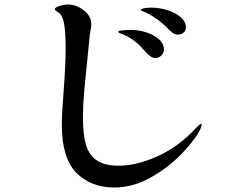

<svg xmlns="http://www.w3.org/2000/svg" viewBox="-20 -808 1040 854"><path d="M262 -388Q272 -516 272 -594Q272 -664 265 -703Q258 -742 239 -753Q224 -762 224 -767Q224 -775 244.5 -781.5Q265 -788 284 -788Q307 -788 331 -776Q355 -764 370.5 -744.5Q386 -725 386 -703Q386 -687 383 -673Q379 -657 378 -640L368 -538Q358 -443 353.5 -390Q349 -337 349 -286Q349 -210 362.5 -164Q376 -118 410.5 -94.5Q445 -71 508 -71Q589 -71 683 -114Q777 -157 854 -241Q869 -257 874 -257Q877 -257 877 -253Q877 -245 868 -227Q844 -182 786 -122Q728 -62 649 -18Q570 26 489 26Q384 26 319.5 -39.5Q255 -105 255 -253Q255 -299 262 -388ZM613 -759Q606 -762 606 -764Q606 -768 620 -771Q634 -774 652 -774Q690 -774 726 -762.5Q762 -751 784.5 -731Q807 -711 807 -687Q807 -672 796.5 -663Q786 -654 772 -654Q760 -654 750.5 -660Q741 -666 726 -682Q674 -734 613 -759ZM514 -660Q506 -663 506 -666Q506 -671 519 -672Q540 -675 558 -675Q617 -675 663 -650Q709 -625 709 -588Q709 -572 697.5 -561Q686 -550 671 -550Q659 -550 648 -558Q637 -566 623 -582Q576 -639 514 -660Z"/></svg>

Font: Shippori Antique
Style: Regular
Weight: 400
Designer: FONTDASU
Foundry: FONTDASU / Google Inc. / but / Adobe
Version: Version 2.001